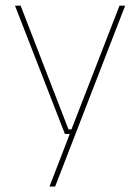

<svg xmlns="http://www.w3.org/2000/svg" viewBox="-20 -506 510 698"><path d="M229 -35.5H246.5L238 -31L414.5 -485.5H435L180.5 172H160L236.5 -26.5L241.5 -19H216L34.5 -485.5H55Z"/></svg>

Font: Anek Kannada Thin
Style: Regular
Weight: 250
Version: Version 1.003